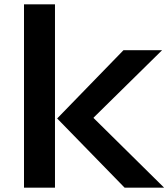

<svg xmlns="http://www.w3.org/2000/svg" viewBox="-20 -860 772 880"><path d="M732 0H551L242 -317L546 -630H723L409 -321V-319ZM232 0H90V-840H232Z"/></svg>

Font: TypoPRO Sinkin Sans
Style: 600 SemiBold
Weight: 600
Designer: Keith Bates
Foundry: K-Type
Version: Sinkin Sans (version 1.0)  by Keith Bates   •   © 2014   www